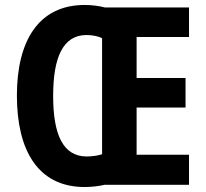

<svg xmlns="http://www.w3.org/2000/svg" viewBox="-20 -744 828 773"><path d="M321 -724C135 -724 48 -579 48 -359C48 -140 132 9 321 9C350 9 380 5 401 0H741V-121H530V-311H727V-430H530V-595H741V-714H402C380 -720 350 -724 321 -724ZM327 -603C352 -603 377 -598 391 -590V-123C376 -118 352 -114 328 -114C233 -115 194 -203 194 -358C194 -512 233 -602 327 -603Z"/></svg>

Font: Noto Sans Devanagari UI Condensed
Style: Bold
Weight: 700
Width: 3
Designer: Jelle Bosma - Monotype Design Team
Foundry: Monotype Imaging Inc.
Version: Version 2.004